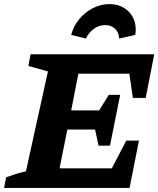

<svg xmlns="http://www.w3.org/2000/svg" viewBox="-48 -921 776 941"><path d="M-28 0 -18 -52Q6 -61 30 -68.5Q54 -76 79 -81L187 -571L91 -598L102 -655H708L666 -441H603L586 -560H336L301 -380H438L485 -456H541L491 -207H435L418 -286H282L244 -96H500L571 -232H633L587 0ZM488 -901Q531 -901 562 -881Q593 -861 607.5 -827Q622 -793 615 -750L536 -732Q535 -761 516.5 -779.5Q498 -798 467 -798Q437 -798 411.5 -779.5Q386 -761 373 -732L301 -750Q312 -793 340 -827Q368 -861 407 -881Q446 -901 488 -901Z"/></svg>

Font: Piazzolla
Style: Bold Italic
Weight: 700
Italic angle: -11.3°
Designer: Juan Pablo del Peral
Foundry: Huerta Tipografica
Version: Version 1.330